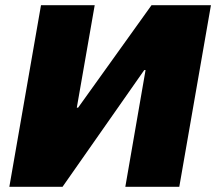

<svg xmlns="http://www.w3.org/2000/svg" viewBox="-20 -720 833 740"><path d="M16 0H221L536 -450H541L463 0H671L793 -700H564L281 -305H276L345 -700H138Z"/></svg>

Font: Fixel Display 20240404 Black
Style: Italic
Weight: 900
Italic angle: -10°
Designer: AlfaBravo + MacPaw
Foundry: Kyrylo Tkachov, Marchela Mozhyna, Serhii Makarenko, Maria Weinstein, Zakhar Kryvoshyya
Version: Version 1.211;Glyphs 3.2 (3225)